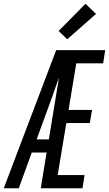

<svg xmlns="http://www.w3.org/2000/svg" viewBox="-43 -1002 580 1022"><path d="M-23 0 163 -490 256 -735H517L506 -665H363L322 -417H447L435 -347H310L264 -70H407L396 0H174L205 -190H126L57 0ZM217 -260 271 -589Q262 -565 253.5 -540Q245 -515 236 -490L152 -260ZM315 -793 269 -837 412 -982 468 -928Z"/></svg>

Font: Iosevka Custom
Style: Italic
Weight: 400
Italic angle: -9°
Monospace: yes
Designer: Belleve Invis
Foundry: Belleve Invis
Version: Version 30.3.3; ttfautohint (v1.8.3)